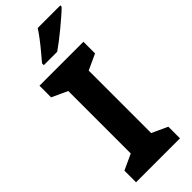

<svg xmlns="http://www.w3.org/2000/svg" viewBox="-299 -969 1004 1004"><g transform="rotate(-45 203.0 -467.0)"><path d="M357 0H32V-86L119 -126V-588L32 -628V-714H357V-628L270 -588V-126L357 -86ZM406 -924Q392 -910 369 -890Q346 -870 319.5 -848Q293 -826 267.5 -806.5Q242 -787 223 -774H124V-787Q140 -806 161.5 -831.5Q183 -857 204 -884.5Q225 -912 239 -934H406Z"/></g></svg>

Font: Noto Sans New Tai Lue
Style: Bold
Weight: 700
Version: Version 2.003